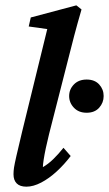

<svg xmlns="http://www.w3.org/2000/svg" viewBox="-20 -700 413 728"><path d="M80.1 7.8Q55.7 7.8 43.5 -4.4Q31.2 -16.6 31.2 -39.1Q31.2 -51.8 33.2 -64.9Q35.2 -78.1 42 -107.9Q48.8 -137.7 63.5 -199.2L159.2 -589.8L88.9 -599.6L96.7 -633.8L269.5 -679.7L289.1 -664.1Q273.4 -610.4 261.2 -564Q249 -517.6 237.3 -470.7L166 -191.4Q159.2 -164.1 153.8 -138.7Q148.4 -113.3 145.5 -94.2Q142.6 -75.2 142.6 -66.4Q163.1 -78.1 182.1 -96.7Q201.2 -115.2 220.7 -139.6L248 -108.4Q223.6 -76.2 194.8 -49.8Q166 -23.4 136.2 -7.8Q106.4 7.8 80.1 7.8ZM308.6 -272.5Q278.3 -272.5 260.3 -291.5Q242.2 -310.5 242.2 -335.9Q242.2 -361.3 260.3 -379.9Q278.3 -398.4 308.6 -398.4Q338.9 -398.4 356 -379.9Q373 -361.3 373 -335.9Q373 -310.5 356 -291.5Q338.9 -272.5 308.6 -272.5Z"/></svg>

Font: Crimson Pro SemiBold
Style: Italic
Weight: 600
Italic angle: -12°
Designer: Jacques Le Bailly
Foundry: Baron von Fonthausen
Version: Version 1.003